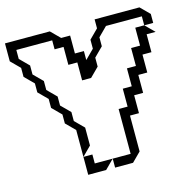

<svg xmlns="http://www.w3.org/2000/svg" viewBox="-105 -825 931 931"><g transform="rotate(-15 360.0 -360.0)"><path d="M225 -90V-225L180 -270V-315L135 -360V-405L90 -450V-495L45 -540V-585L0 -630V-720H225L270 -675H315V-585H360V-540L405 -585V-630L450 -675V-720H675L720 -675V-630H675V-675H495L450 -630V-585L405 -540V-495L360 -450H315V-540H270V-630H225V-675H45V-630L90 -585V-540L135 -495V-450L180 -405V-360L225 -315V-270L270 -225V-135ZM360 0V-45H450V-270H495V-360H540V-450H585V-540H630V-630H675L720 -585H675V-495H630V-405H585V-315H540V-225H495V-45L450 0ZM225 0V-90H270V-45H360L315 0Z"/></g></svg>

Font: Rubik Iso
Style: Regular
Weight: 400
Designer: Hubert and Fischer, NaN
Foundry: Hubert and Fischer, NaN
Version: Version 2.200